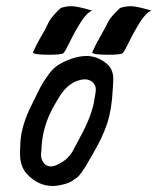

<svg xmlns="http://www.w3.org/2000/svg" viewBox="-20 -620 519 633"><path d="M479.5 -585Q461.9 -579.1 441.9 -547.4Q421.9 -515.6 405.8 -482.4Q389.6 -449.2 384.8 -445.3Q379.9 -439.5 336.9 -439.5Q284.2 -439.5 284.2 -447.3V-448.2Q293.9 -470.7 312.5 -502.9Q318.4 -512.7 325.7 -526.9Q333 -541 336.9 -548.8Q340.8 -556.6 351.1 -568.4Q361.3 -580.1 376 -593.8Q393.6 -599.6 410.2 -599.6Q430.7 -599.6 479.5 -585ZM284.2 -585Q266.6 -579.1 246.6 -547.4Q226.6 -515.6 210.4 -482.4Q194.3 -449.2 189.5 -445.3Q184.6 -439.5 141.6 -439.5Q88.9 -439.5 88.9 -447.3V-448.2Q98.6 -470.7 117.2 -502.9Q122.1 -510.7 127 -519.5Q131.8 -528.3 134.3 -534.2Q136.7 -540 141.1 -547.9Q145.5 -555.7 150.4 -562Q155.3 -568.4 163.1 -576.7Q170.9 -585 180.7 -593.8Q198.2 -599.6 214.8 -599.6Q235.4 -599.6 284.2 -585ZM70.3 -44.9Q45.9 -69.3 45.9 -114.3Q45.9 -119.1 46.4 -128.9Q46.9 -138.7 46.9 -144.5Q48.8 -205.1 85.9 -277.3Q90.8 -287.1 103.5 -313Q116.2 -338.9 122.1 -348.1Q127.9 -357.4 140.1 -374.5Q152.3 -391.6 166.5 -401.9Q180.7 -412.1 199.2 -419.9Q235.4 -435.5 264.6 -435.5Q302.7 -435.5 334 -408.2Q353.5 -390.6 353.5 -359.4Q353.5 -349.6 351.6 -324.2Q348.6 -259.8 333.5 -213.4Q318.4 -167 283.2 -107.4Q280.3 -102.5 271.5 -87.4Q262.7 -72.3 259.3 -66.9Q255.9 -61.5 248 -50.3Q240.2 -39.1 233.4 -34.2Q226.6 -29.3 216.8 -22.9Q207 -16.6 195.3 -13.7Q169.9 -6.8 154.3 -6.8Q106.4 -6.8 70.3 -44.9ZM115.2 -109.4Q115.2 -94.7 124 -83Q132.8 -71.3 147.5 -71.3Q162.1 -71.3 181.6 -84Q194.3 -90.8 204.1 -101.1Q213.9 -111.3 217.8 -118.2Q221.7 -125 230.5 -142.1Q239.3 -159.2 243.2 -166Q285.2 -242.2 292 -296.9Q295.9 -316.4 295.9 -325.2Q295.9 -339.8 285.2 -349.1Q274.4 -358.4 259.8 -358.4Q249 -358.4 234.4 -353.5Q198.2 -339.8 173.8 -297.9Q171.9 -294.9 158.2 -271.5Q121.1 -206.1 117.2 -136.7Q117.2 -131.8 116.2 -122.6Q115.2 -113.3 115.2 -109.4Z"/></svg>

Font: Essays1743
Style: Italic
Weight: 500
Italic angle: -10°
Designer: Based on the typeface in a 1743 English translation of the essays of Montaigne.  PostScript/TrueType font designed by Jo
Version: Version 002.100